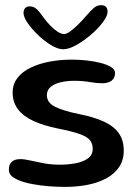

<svg xmlns="http://www.w3.org/2000/svg" viewBox="-20 -713 528 750"><path d="M233.8 17.1Q202.9 17.1 169.5 14.4Q136.1 11.6 106.5 6.1Q76.9 0.6 56.4 -7.6Q37.9 -14.9 26.3 -24.5Q14.6 -34.1 14.6 -51.3Q14.6 -70.8 26.1 -81.1Q37.5 -91.5 59.4 -91.5Q75.2 -91.5 98.4 -86.1Q121.6 -80.8 151 -75.2Q180.3 -69.7 213.5 -69.7Q245.8 -69.7 275.3 -75.2Q304.8 -80.8 323.4 -94.2Q342.1 -107.8 342.1 -131.4Q342.1 -153 330.4 -166.5Q318.7 -179.9 289.6 -190Q260.5 -200.1 207.8 -210.6Q150.3 -222.1 110.6 -240.5Q70.8 -258.9 50.1 -286.3Q29.4 -313.7 29.4 -351.5Q29.4 -384.4 48.2 -408.6Q66.9 -432.8 99.5 -448.6Q132.1 -464.5 173.8 -472.3Q215.4 -480.1 261.5 -480.1Q289.2 -480.1 318.6 -476.9Q348 -473.7 373.2 -467.2Q398.3 -460.8 413.8 -451.1Q429.3 -441.3 429.3 -428Q429.3 -413.4 422.3 -404.4Q415.3 -395.5 404.1 -391.6Q392.8 -387.7 379.6 -387.7Q357.8 -387.7 330.2 -392.6Q302.5 -397.4 270.1 -397.4Q241.5 -397.4 217 -391.6Q192.6 -385.8 177.8 -373.5Q163.1 -361.2 163.1 -341.3Q163.1 -312 195.2 -295.9Q227.2 -279.8 289.8 -267.2Q347.8 -255.7 386.2 -237.8Q424.7 -219.9 444.1 -192.6Q463.4 -165.2 463.4 -125.1Q463.4 -86.6 444.8 -59.7Q426.2 -32.7 394.2 -15.8Q362.2 1.2 321 9.2Q279.7 17.1 233.8 17.1ZM226.8 -520.6Q206.2 -520.6 179.8 -536.5Q153.3 -552.4 128.7 -576.1Q104 -599.8 87.9 -623.3Q71.9 -646.9 71.9 -662.3Q71.9 -674.6 78.4 -681.4Q84.9 -688.2 95.5 -688.2Q112.1 -688.2 124.1 -676.7Q136.1 -665.1 152.2 -641.9Q163.1 -626.8 177.1 -612.5Q191.1 -598.2 205.2 -589.1Q219.3 -580 229.9 -580Q240.1 -580 254.9 -590.9Q269.8 -601.8 286.1 -618.1Q302.4 -634.4 316.5 -650.7Q335.3 -672.7 347.6 -682.8Q359.8 -692.8 374.9 -692.8Q400.2 -692.8 400.2 -667Q400.2 -650.8 381.8 -626.2Q363.5 -601.6 335.4 -577.5Q307.3 -553.4 278 -537Q248.8 -520.6 226.8 -520.6Z"/></svg>

Font: Gluten Thin
Style: Regular
Weight: 100
Designer: Tyler Finck
Foundry: Etcetera Type Company
Version: Version 1.300